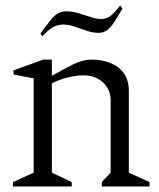

<svg xmlns="http://www.w3.org/2000/svg" viewBox="-20 -676 575 696"><path d="M27 0V-16L102 -50V-392L29 -406V-421L137 -460H168V-401Q208 -424 244 -442Q280 -460 313 -460Q349 -460 379.5 -448Q410 -436 428.5 -411Q447 -386 447 -346V-50L522 -16V0H349V-16L381 -50V-314Q381 -339 368.5 -359Q356 -379 334 -391Q312 -403 284 -403Q258 -403 228 -396Q198 -389 168 -374V-50L240 -16V0ZM133 -544 127 -555Q149 -585 163 -602.5Q177 -620 190 -627.5Q203 -635 221 -635Q242 -635 265 -628Q288 -621 309.5 -614Q331 -607 346 -607Q369 -607 384.5 -621.5Q400 -636 416 -656L424 -645Q407 -616 394 -596Q381 -576 368 -566.5Q355 -557 337 -557Q317 -557 294.5 -564.5Q272 -572 250.5 -579.5Q229 -587 209 -587Q188 -587 170.5 -576.5Q153 -566 133 -544Z"/></svg>

Font: Ancizar Serif Light
Style: Regular
Weight: 300
Designer: Cesar Puertas, Viviana Monsalve, Julian Moncada, Julian Prieto, Jose Castro, Felipe Aragon, Mariel Hernandez, Sara Alarc
Version: Version 8.100